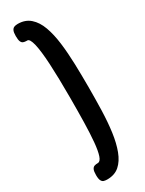

<svg xmlns="http://www.w3.org/2000/svg" viewBox="-243 -802 758 1002"><g transform="rotate(-30 135.5 -301.5)"><path d="M75 167Q64 167 55 164.5Q46 162 40.5 151.5Q35 141 35 118Q35 95 40 84.5Q45 74 54 71Q63 68 75 68Q90 68 99 41Q108 14 112.5 -35Q117 -84 118.5 -151.5Q120 -219 120 -301Q120 -423 115.5 -504.5Q111 -586 101 -628Q91 -670 76 -670H71Q61 -670 52.5 -673Q44 -676 39.5 -686.5Q35 -697 35 -720Q35 -742 40 -752.5Q45 -763 54 -766.5Q63 -770 75 -770Q120 -770 149.5 -744Q179 -718 195.5 -672.5Q212 -627 219.5 -567Q227 -507 229 -438.5Q231 -370 231 -299Q231 -228 229 -159.5Q227 -91 219 -32Q211 27 194 72Q177 117 148.5 142Q120 167 75 167Z"/></g></svg>

Font: Fredoka Condensed Medium
Style: Regular
Weight: 500
Width: 3
Designer: Ben Nathan
Foundry: Milena B. Brandão, Ben Nathan
Version: Version 2.001